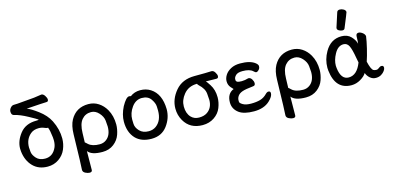

<svg xmlns="http://www.w3.org/2000/svg" viewBox="-84 -1300 4156 2031"><g transform="rotate(-15 1994.5 -284.5)"><path d="M283 30Q184 30 123 -32.5Q62 -95 50 -197Q48 -213 48 -229Q48 -313 110 -392Q172 -471 290 -471Q316 -471 316 -475Q316 -478 309 -481Q306 -485 223 -530.5Q140 -576 81 -589Q50 -594 50 -633Q50 -655 66 -674Q82 -693 101.5 -694.5Q121 -696 143 -696Q159 -696 330 -712Q359 -715 413 -724Q433 -724 449.5 -699Q466 -674 466 -656Q466 -633 445 -633Q417 -633 225 -620Q265 -607 343 -549Q421 -491 458 -418Q507 -320 507 -219Q507 -159 483 -101.5Q459 -44 405.5 -7Q352 30 283 30ZM278 -59Q363 -59 402 -146Q416 -178 416 -223Q416 -239 414 -256Q405 -336 392 -364L393 -365Q393 -367 384 -367Q375 -367 360 -373Q327 -388 294 -388Q238 -388 204 -359Q142 -307 142 -217Q142 -202 146 -167Q150 -132 183.5 -95.5Q217 -59 278 -59Z M694 207Q674 207 648 194Q622 181 622 157Q626 127 634 -229Q636 -325 668 -384Q731 -498 866 -498Q927 -498 976 -466Q1025 -434 1056 -380Q1097 -308 1097 -214Q1097 -163 1077.5 -106Q1058 -49 1007 -9.5Q956 30 883 30Q762 30 724 -22L722 184Q722 207 694 207ZM875 -56Q917 -56 948 -80Q1004 -122 1004 -216Q1004 -236 999 -281.5Q994 -327 956.5 -368Q919 -409 872 -409Q809 -409 770 -363Q731 -317 729 -218L726 -116Q729 -116 753 -93Q793 -56 875 -56Z M1247 -34Q1182 -103 1182 -220Q1182 -297 1224 -380Q1272 -466 1304 -466Q1320 -466 1323 -462Q1370 -498 1434 -498Q1497 -498 1546 -467Q1651 -400 1654 -232Q1654 -134 1592.5 -52Q1531 30 1420 30Q1309 30 1247 -34ZM1412 -55Q1457 -55 1491 -79Q1562 -130 1562 -241Q1562 -249 1560.5 -286.5Q1559 -324 1527.5 -369Q1496 -414 1429 -414Q1362 -414 1317.5 -352Q1273 -290 1273 -220Q1273 -214 1274.5 -172.5Q1276 -131 1312 -93Q1348 -55 1412 -55Z M1980 30Q1842 30 1779 -80Q1744 -141 1744 -213Q1744 -316 1819 -405Q1894 -494 2029 -494Q2164 -494 2215 -497Q2237 -497 2252.5 -472Q2268 -447 2268 -431Q2268 -406 2246 -406Q2179 -408 2130 -408Q2137 -404 2168 -356Q2207 -296 2207 -214Q2207 -158 2184.5 -101Q2162 -44 2107.5 -7Q2053 30 1980 30ZM2053 -81Q2115 -124 2115 -210Q2115 -221 2110 -278.5Q2105 -336 2047 -388Q2036 -398 2033 -408Q1939 -408 1885 -341Q1836 -281 1836 -211Q1836 -136 1876 -93Q1910 -57 1964 -57Q2018 -57 2053 -81Z M2378 -10Q2318 -55 2318 -127Q2318 -224 2393 -254Q2392 -254 2367 -282.5Q2342 -311 2342 -352Q2342 -385 2362.5 -418.5Q2383 -452 2425.5 -475Q2468 -498 2528 -498Q2636 -498 2689 -457Q2715 -437 2715 -419Q2715 -395 2699.5 -379.5Q2684 -364 2673 -364Q2660 -364 2644 -381Q2611 -413 2532 -413Q2479 -413 2457.5 -391.5Q2436 -370 2436 -350Q2436 -348 2436.5 -337Q2437 -326 2450 -319Q2463 -312 2498 -312Q2533 -312 2572 -324Q2595 -324 2609.5 -301Q2624 -278 2624 -257Q2624 -231 2601 -229Q2513 -220 2478.5 -207.5Q2444 -195 2428 -172.5Q2412 -150 2412 -125Q2412 -122 2412.5 -108Q2413 -94 2444.5 -75.5Q2476 -57 2533 -57Q2591 -57 2633 -69Q2675 -81 2708 -115Q2725 -133 2741 -133Q2763 -133 2763 -109Q2763 -74 2715 -29Q2652 30 2542 30Q2432 30 2378 -10Z M2922 207Q2902 207 2876 194Q2850 181 2850 157Q2854 127 2862 -229Q2864 -325 2896 -384Q2959 -498 3094 -498Q3155 -498 3204 -466Q3253 -434 3284 -380Q3325 -308 3325 -214Q3325 -163 3305.5 -106Q3286 -49 3235 -9.5Q3184 30 3111 30Q2990 30 2952 -22L2950 184Q2950 207 2922 207ZM3103 -56Q3145 -56 3176 -80Q3232 -122 3232 -216Q3232 -236 3227 -281.5Q3222 -327 3184.5 -368Q3147 -409 3100 -409Q3037 -409 2998 -363Q2959 -317 2957 -218L2954 -116Q2957 -116 2981 -93Q3021 -56 3103 -56Z M3666 -555Q3649 -555 3630 -565.5Q3611 -576 3611 -590Q3611 -601 3613 -603L3662 -755Q3668 -776 3695 -776Q3715 -776 3736 -764Q3757 -752 3757 -732Q3757 -727 3693 -572Q3688 -555 3666 -555ZM3610 30Q3435 30 3411 -183Q3409 -197 3409 -213Q3409 -305 3456 -386Q3520 -498 3637 -498Q3703 -498 3741.5 -457.5Q3780 -417 3789 -376Q3792 -391 3794 -459Q3796 -488 3823 -488Q3842 -488 3865 -471Q3888 -454 3891 -432Q3884 -379 3865.5 -302Q3847 -225 3828 -169Q3848 -82 3873 -66Q3886 -59 3908 -59Q3921 -59 3935.5 -72Q3950 -85 3966 -85Q3989 -85 3989 -61Q3989 -47 3975.5 -27.5Q3962 -8 3937.5 7Q3913 22 3879 22Q3843 22 3815.5 -1.5Q3788 -25 3776 -59Q3757 -26 3709.5 2Q3662 30 3610 30ZM3602 -57Q3694 -57 3742 -184L3732 -235Q3716 -331 3696.5 -371Q3677 -411 3637 -411Q3575 -411 3536 -337Q3501 -273 3501 -212Q3501 -199 3503 -186Q3518 -57 3602 -57Z"/></g></svg>

Font: LXGW ZhenKai
Style: Regular
Weight: 400
Designer: LXGW / Fontworks Inc.
Foundry: LXGW / Fontworks Inc.
Version: Version 0.800;June 8, 2025